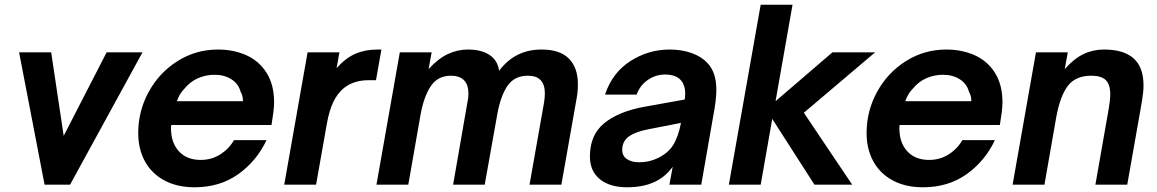

<svg xmlns="http://www.w3.org/2000/svg" viewBox="-20 -783 4906 814"><path d="M277 0H169L61 -561H197L250 -207L432 -561H584Z M566 -219Q566 -313 611 -394.5Q656 -476 733.5 -524.5Q811 -573 904 -573Q970 -573 1024 -549Q1078 -525 1110 -474.5Q1142 -424 1142 -350Q1142 -331 1139 -307Q1136 -283 1131 -253H706Q705 -248 705 -239Q705 -178 738.5 -141.5Q772 -105 831 -105Q877 -105 914 -128.5Q951 -152 972 -189H1110Q1068 -100 990 -44.5Q912 11 805 11Q731 11 677 -18Q623 -47 594.5 -99Q566 -151 566 -219ZM1010 -354Q1010 -378 1000 -394Q991 -428 961 -447Q931 -466 890 -466Q852 -466 818.5 -451Q785 -436 761 -406Q741 -386 730 -354Z M1185 0 1284 -561H1419L1407 -494Q1445 -537 1486.5 -555Q1528 -573 1580 -573H1597L1574 -443H1543Q1479 -443 1437 -409Q1410 -386 1393 -350.5Q1376 -315 1366 -260L1320 0Z M1576 0 1675 -561H1810L1797 -490Q1837 -534 1878 -553.5Q1919 -573 1964 -573Q2021 -573 2055.5 -550Q2090 -527 2096 -483Q2131 -529 2175.5 -551Q2220 -573 2276 -573Q2354 -573 2392 -534.5Q2430 -496 2430 -426Q2430 -394 2425 -368L2360 0H2225L2287 -351Q2290 -372 2290 -387Q2290 -462 2218 -462Q2161 -462 2131.5 -419Q2102 -376 2088 -297L2035 0H1901L1962 -351Q1966 -368 1966 -386Q1966 -424 1947 -443Q1928 -462 1892 -462Q1836 -462 1806.5 -418Q1777 -374 1763 -297L1711 0Z M2481 -120Q2481 -211 2541.5 -260.5Q2602 -310 2710 -330L2883 -361Q2885 -377 2885 -386Q2885 -420 2869 -440Q2848 -467 2799 -467Q2760 -467 2726.5 -444Q2693 -421 2679 -382H2545Q2576 -475 2652.5 -524Q2729 -573 2819 -573Q2869 -573 2911 -558.5Q2953 -544 2979 -516Q3017 -477 3017 -402Q3017 -359 3004 -292L2953 0H2818L2832 -76Q2806 -40 2771 -20Q2718 11 2638 11Q2566 11 2523.5 -23Q2481 -57 2481 -120ZM2765 -111Q2811 -132 2833.5 -167.5Q2856 -203 2867 -262L2729 -235Q2676 -225 2647 -205Q2618 -185 2618 -147Q2618 -122 2638 -108.5Q2658 -95 2690 -95Q2730 -95 2765 -111Z M3205 0H3070L3205 -763H3340L3268 -354L3509 -561H3690L3388 -305L3593 0H3433L3254 -279Z M3654 -219Q3654 -313 3699 -394.5Q3744 -476 3821.5 -524.5Q3899 -573 3992 -573Q4058 -573 4112 -549Q4166 -525 4198 -474.5Q4230 -424 4230 -350Q4230 -331 4227 -307Q4224 -283 4219 -253H3794Q3793 -248 3793 -239Q3793 -178 3826.5 -141.5Q3860 -105 3919 -105Q3965 -105 4002 -128.5Q4039 -152 4060 -189H4198Q4156 -100 4078 -44.5Q4000 11 3893 11Q3819 11 3765 -18Q3711 -47 3682.5 -99Q3654 -151 3654 -219ZM4098 -354Q4098 -378 4088 -394Q4079 -428 4049 -447Q4019 -466 3978 -466Q3940 -466 3906.5 -451Q3873 -436 3849 -406Q3829 -386 3818 -354Z M4273 0 4372 -561H4507L4494 -490Q4534 -535 4574 -554Q4614 -573 4661 -573Q4828 -573 4828 -422Q4828 -394 4822.5 -361.5Q4817 -329 4816 -323L4759 0H4624L4681 -325Q4687 -360 4687 -383Q4687 -425 4668 -443.5Q4649 -462 4607 -462Q4539 -462 4506.5 -418Q4474 -374 4458 -286L4408 0Z"/></svg>

Font: Open Sauce One
Style: Bold Italic
Weight: 700
Italic angle: -10°
Designer: Alfredo Marco Pradil
Foundry: Creative Sauce Fz LLC
Version: Version 1.477